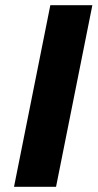

<svg xmlns="http://www.w3.org/2000/svg" viewBox="-20 -720 377 740"><path d="M34 0H196L336 -700H174Z"/></svg>

Font: AWKNG-Font
Style: Bold Italic
Weight: 700
Italic angle: -11.3°
Designer: Awakening Church
Foundry: Awakening Church
Version: Version 1.700;PS 001.700;hotconv 1.0.88;makeotf.lib2.5.64775